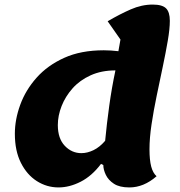

<svg xmlns="http://www.w3.org/2000/svg" viewBox="-20 -795 788 840"><path d="M236 25Q185 25 141.5 -2.5Q98 -30 71.5 -82.5Q45 -135 45 -210Q45 -272 68.5 -336.5Q92 -401 140 -455Q188 -509 261 -542Q334 -575 434 -575Q450 -575 465.5 -574Q481 -573 498 -571Q499 -578 502.5 -596.5Q506 -615 507 -622L451 -702Q504 -733 552 -754Q600 -775 648 -775Q690 -775 706.5 -758.5Q723 -742 723 -704Q723 -669 714 -616.5Q705 -564 692 -502.5Q679 -441 665.5 -376Q652 -311 643 -251Q634 -191 634 -142Q634 -95 641.5 -66.5Q649 -38 665 -24Q609 25 546 25Q503 25 478.5 9Q454 -7 443 -30Q432 -53 432 -73L422 -78Q382 -25 333 0Q284 25 236 25ZM336 -125Q362 -125 389 -138Q416 -151 440 -179Q447 -253 458 -332.5Q469 -412 485 -487Q424 -487 376.5 -465.5Q329 -444 297.5 -408.5Q266 -373 249.5 -331Q233 -289 233 -248Q233 -189 263.5 -157Q294 -125 336 -125Z"/></svg>

Font: Lemon
Style: Regular
Weight: 400
Designer: Eduardo Rodriguez Tunni
Foundry: Eduardo Rodriguez Tunni
Version: Version 1.003; ttfautohint (v1.8.4.7-5d5b);gftools[0.9.24]